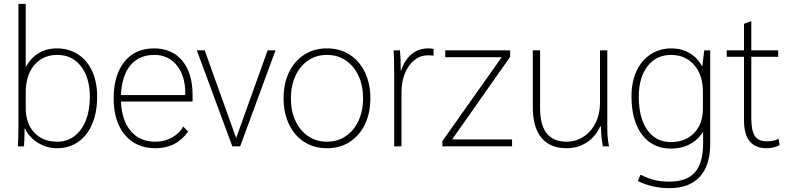

<svg xmlns="http://www.w3.org/2000/svg" viewBox="-20 -762 4131 1000"><path d="M110 -93H108Q108 -38 105 0H73Q76 -39 76 -120V-742H114V-416H116Q141 -461 182 -485.5Q223 -510 275 -510Q339 -510 386.5 -479Q434 -448 460 -391.5Q486 -335 486 -259Q486 -178 460.5 -117Q435 -56 387.5 -23Q340 10 277 10Q223 10 176.5 -19Q130 -48 110 -93ZM448 -257Q448 -357 402 -416.5Q356 -476 279 -476Q203 -476 158.5 -423Q114 -370 114 -279V-200Q114 -119 158.5 -71.5Q203 -24 279 -24Q329 -24 367.5 -53Q406 -82 427 -135Q448 -188 448 -257Z M983 -233H610Q614 -135 661 -79.5Q708 -24 789 -24Q836 -24 875.5 -45.5Q915 -67 934 -103L960 -77Q899 10 790 10Q689 10 630.5 -59.5Q572 -129 572 -249Q572 -371 628 -440.5Q684 -510 782 -510Q876 -510 929.5 -445.5Q983 -381 983 -267ZM945 -277Q945 -367 901 -421.5Q857 -476 784 -476Q704 -476 659 -421.5Q614 -367 610 -267H945Z M1415 -500 1231 0H1190L1005 -500H1046L1210 -43L1374 -500Z M1457 -250Q1457 -327 1485.5 -386Q1514 -445 1565 -477.5Q1616 -510 1683 -510Q1750 -510 1801 -477.5Q1852 -445 1880.5 -386Q1909 -327 1909 -250Q1909 -173 1880.5 -114Q1852 -55 1801 -22.5Q1750 10 1683 10Q1616 10 1565 -22.5Q1514 -55 1485.5 -114Q1457 -173 1457 -250ZM1871 -250Q1871 -316 1847 -367.5Q1823 -419 1780.5 -447.5Q1738 -476 1683 -476Q1628 -476 1585.5 -447.5Q1543 -419 1519 -367.5Q1495 -316 1495 -250Q1495 -184 1519 -132.5Q1543 -81 1585.5 -52.5Q1628 -24 1683 -24Q1738 -24 1780.5 -52.5Q1823 -81 1847 -132.5Q1871 -184 1871 -250Z M2033 -378Q2033 -463 2030 -500H2063Q2067 -464 2067 -412V-395H2069Q2088 -451 2124.5 -480.5Q2161 -510 2211 -510Q2228 -510 2238 -507V-472Q2226 -474 2210 -474Q2170 -474 2138.5 -449Q2107 -424 2089 -380Q2071 -336 2071 -281V0H2033Z M2284 -27 2593 -464H2299V-500H2637V-466L2335 -36H2647V0H2284Z M2755 -204V-500H2793V-198Q2793 -24 2931 -24Q2980 -24 3020 -50.5Q3060 -77 3082.5 -123Q3105 -169 3105 -226V-500H3143V-89Q3143 -44 3152 0H3120Q3111 -43 3110 -103H3106Q3081 -49 3035 -19.5Q2989 10 2931 10Q2845 10 2800 -44.5Q2755 -99 2755 -204Z M3679 -500V-13Q3679 100 3624.5 159Q3570 218 3467 218Q3379 218 3302 181L3316 148Q3356 168 3389.5 176Q3423 184 3466 184Q3557 184 3599.5 135.5Q3642 87 3642 -17V-76Q3616 -34 3573 -11Q3530 12 3475 12Q3379 12 3324 -60.5Q3269 -133 3269 -260Q3269 -335 3295 -391.5Q3321 -448 3368.5 -479Q3416 -510 3479 -510Q3529 -510 3570.5 -486Q3612 -462 3636 -418H3638L3648 -500ZM3641 -285Q3641 -371 3595.5 -423.5Q3550 -476 3475 -476Q3398 -476 3352.5 -417Q3307 -358 3307 -258Q3307 -148 3351.5 -85Q3396 -22 3474 -22Q3550 -22 3595.5 -69.5Q3641 -117 3641 -196Z M3855 -135V-466H3765V-500H3855V-638L3889 -651H3893V-500H4033V-466H3893V-147Q3893 -82 3911.5 -54Q3930 -26 3973 -26Q4011 -26 4035 -39L4041 -6Q4009 10 3973 10Q3855 10 3855 -135Z"/></svg>

Font: Sarabun Thin
Style: Regular
Weight: 250
Designer: Suppakit Chalermlarp | Katatrad Co.,Ltd.
Foundry: Cadson Demak Co.,Ltd.
Version: Version 1.000; ttfautohint (v1.6)